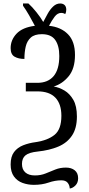

<svg xmlns="http://www.w3.org/2000/svg" viewBox="-20 -870 510 1101"><path d="M380 211Q379 191 367.5 177.5Q356 164 332 164Q296 164 258.5 177Q221 190 174 190Q140 190 109.5 179Q79 168 60 142Q41 116 41 73Q41 28 60.5 2Q80 -24 113 -37Q146 -50 185 -55Q253 -65 292.5 -96.5Q332 -128 332 -206Q332 -274 297.5 -310Q263 -346 195 -346H128V-395H194Q255 -395 287.5 -433.5Q320 -472 320 -549Q320 -608 296.5 -641Q273 -674 220 -674Q178 -674 156.5 -654.5Q135 -635 127.5 -603Q120 -571 120 -532Q86 -532 63.5 -545Q41 -558 41 -594Q41 -641 75 -677Q109 -713 180 -722Q165 -751 146.5 -783Q128 -815 112 -837V-850H143Q165 -830 189 -800Q213 -770 228 -744Q240 -767 253.5 -791.5Q267 -816 285 -833Q303 -850 325 -850Q341 -850 350.5 -841Q360 -832 360 -814Q360 -800 354 -789Q344 -796 331 -796Q310 -796 293.5 -774.5Q277 -753 261 -722Q329 -715 369.5 -674Q410 -633 410 -555Q410 -477 374 -433Q338 -389 288 -374Q319 -369 349.5 -351Q380 -333 400.5 -297.5Q421 -262 421 -202Q421 -134 392.5 -92Q364 -50 313.5 -29Q263 -8 196 -1Q147 4 126.5 20.5Q106 37 106 70Q106 102 125.5 119Q145 136 180 136Q214 136 242 124.5Q270 113 297.5 102Q325 91 358 91Q389 91 408.5 106.5Q428 122 428 152Q428 178 412.5 193.5Q397 209 380 211Z"/></svg>

Font: Noto Serif ExtraCondensed
Style: Regular
Weight: 400
Width: 2
Designer: Monotype Design Team
Foundry: Monotype Imaging Inc.
Version: Version 2.015